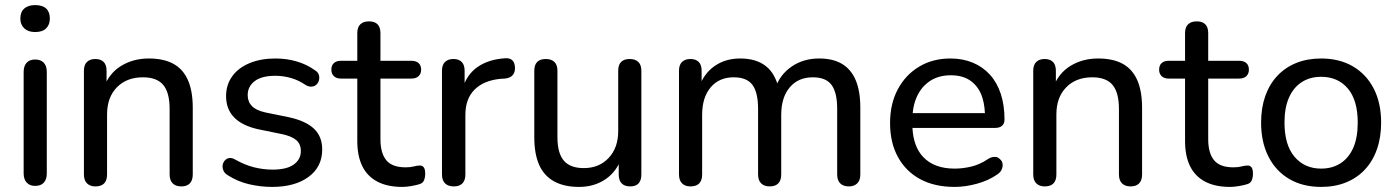

<svg xmlns="http://www.w3.org/2000/svg" viewBox="-20 -726 5495 755"><path d="M118 5Q97 5 85 -8Q73 -21 73 -44V-443Q73 -467 85 -479.5Q97 -492 118 -492Q140 -492 152 -479.5Q164 -467 164 -443V-44Q164 -21 152.5 -8Q141 5 118 5ZM118 -600Q91 -600 75.5 -614.5Q60 -629 60 -653Q60 -679 75.5 -692.5Q91 -706 118 -706Q147 -706 161.5 -692.5Q176 -679 176 -653Q176 -629 161.5 -614.5Q147 -600 118 -600Z M355 7Q334 7 322 -5Q310 -17 310 -40V-448Q310 -471 322 -482.5Q334 -494 355 -494Q376 -494 387.5 -482.5Q399 -471 399 -448V-366L388 -381Q409 -438 456.5 -467Q504 -496 565 -496Q624 -496 662 -475Q700 -454 719 -411Q738 -368 738 -302V-40Q738 -17 726.5 -5Q715 7 693 7Q671 7 659 -5Q647 -17 647 -40V-297Q647 -362 622 -392Q597 -422 542 -422Q478 -422 439.5 -382.5Q401 -343 401 -276V-40Q401 7 355 7Z M1050 9Q1005 9 959.5 -1.5Q914 -12 874 -38Q863 -45 858.5 -55.5Q854 -66 855.5 -76.5Q857 -87 864 -95Q871 -103 881.5 -104.5Q892 -106 904 -99Q943 -77 979.5 -68Q1016 -59 1052 -59Q1107 -59 1135 -79Q1163 -99 1163 -132Q1163 -160 1144.5 -175.5Q1126 -191 1087 -199L994 -218Q932 -232 900.5 -264.5Q869 -297 869 -348Q869 -393 893.5 -426.5Q918 -460 962 -478Q1006 -496 1063 -496Q1107 -496 1146.5 -484.5Q1186 -473 1218 -450Q1230 -443 1233.5 -432.5Q1237 -422 1234.5 -411.5Q1232 -401 1225 -394Q1218 -387 1207 -385.5Q1196 -384 1183 -391Q1154 -411 1123.5 -419.5Q1093 -428 1063 -428Q1009 -428 981.5 -407Q954 -386 954 -352Q954 -326 970.5 -309Q987 -292 1023 -284L1116 -265Q1181 -251 1214 -220.5Q1247 -190 1247 -138Q1247 -70 1193.5 -30.5Q1140 9 1050 9Z M1562 9Q1503 9 1463.5 -12Q1424 -33 1404.5 -73Q1385 -113 1385 -171V-417H1321Q1303 -417 1293 -426.5Q1283 -436 1283 -452Q1283 -469 1293 -478Q1303 -487 1321 -487H1385V-596Q1385 -619 1397 -630.5Q1409 -642 1431 -642Q1453 -642 1464.5 -630.5Q1476 -619 1476 -596V-487H1597Q1616 -487 1626 -478Q1636 -469 1636 -452Q1636 -436 1626 -426.5Q1616 -417 1597 -417H1476V-179Q1476 -124 1499 -96Q1522 -68 1575 -68Q1594 -68 1607 -71.5Q1620 -75 1630 -75Q1639 -76 1645.5 -69Q1652 -62 1652 -43Q1652 -29 1647.5 -17.5Q1643 -6 1630 -2Q1618 2 1598 5.5Q1578 9 1562 9Z M1765 7Q1742 7 1730 -5Q1718 -17 1718 -40V-448Q1718 -471 1730 -482.5Q1742 -494 1763 -494Q1784 -494 1795.5 -482.5Q1807 -471 1807 -448V-371H1797Q1813 -431 1857 -462Q1901 -493 1968 -497Q1984 -498 1994 -489.5Q2004 -481 2005 -461Q2006 -442 1996 -430.5Q1986 -419 1965 -417L1947 -416Q1881 -409 1845.5 -373Q1810 -337 1810 -274V-40Q1810 -17 1798.5 -5Q1787 7 1765 7Z M2257 9Q2198 9 2158.5 -13Q2119 -35 2100 -78Q2081 -121 2081 -186V-448Q2081 -471 2092.5 -482.5Q2104 -494 2126 -494Q2148 -494 2160 -482.5Q2172 -471 2172 -448V-186Q2172 -124 2197 -94.5Q2222 -65 2276 -65Q2336 -65 2373.5 -105Q2411 -145 2411 -211V-448Q2411 -471 2422.5 -482.5Q2434 -494 2456 -494Q2478 -494 2490 -482.5Q2502 -471 2502 -448V-40Q2502 7 2458 7Q2436 7 2424.5 -5Q2413 -17 2413 -40V-127L2426 -110Q2406 -52 2361.5 -21.5Q2317 9 2257 9Z M2695 7Q2674 7 2662 -5Q2650 -17 2650 -40V-448Q2650 -471 2662 -482.5Q2674 -494 2695 -494Q2716 -494 2727.5 -482.5Q2739 -471 2739 -448V-363L2728 -381Q2747 -436 2789.5 -466Q2832 -496 2891 -496Q2953 -496 2991 -466.5Q3029 -437 3042 -377H3028Q3046 -432 3092.5 -464Q3139 -496 3201 -496Q3256 -496 3291.5 -474.5Q3327 -453 3345 -410.5Q3363 -368 3363 -302V-40Q3363 -17 3351 -5Q3339 7 3318 7Q3296 7 3284 -5Q3272 -17 3272 -40V-298Q3272 -362 3250 -392Q3228 -422 3176 -422Q3119 -422 3085.5 -382.5Q3052 -343 3052 -274V-40Q3052 -17 3040.5 -5Q3029 7 3007 7Q2985 7 2973 -5Q2961 -17 2961 -40V-298Q2961 -362 2939 -392Q2917 -422 2865 -422Q2808 -422 2774.5 -382.5Q2741 -343 2741 -274V-40Q2741 7 2695 7Z M3734 9Q3655 9 3598.5 -21.5Q3542 -52 3511 -108.5Q3480 -165 3480 -242Q3480 -318 3510.5 -375Q3541 -432 3594.5 -464Q3648 -496 3717 -496Q3766 -496 3805.5 -479.5Q3845 -463 3873 -432Q3901 -401 3915.5 -356.5Q3930 -312 3930 -256Q3930 -240 3920.5 -231.5Q3911 -223 3893 -223H3568Q3572 -149 3610 -109Q3653 -63 3734 -63Q3766 -63 3799.5 -71Q3833 -79 3864 -100Q3878 -109 3890 -109Q3891 -109 3897.5 -108.5Q3904 -108 3912 -100.5Q3920 -93 3921.5 -86.5Q3923 -80 3923 -76Q3923 -69 3918.5 -58.5Q3914 -48 3900 -39Q3867 -16 3821.5 -3.5Q3776 9 3734 9ZM3838 -356Q3822 -392 3792.5 -411Q3763 -430 3719 -430Q3671 -430 3637 -407.5Q3603 -385 3585 -345Q3572 -316 3569 -281H3853Q3851 -324 3838 -356Z M4088 7Q4067 7 4055 -5Q4043 -17 4043 -40V-448Q4043 -471 4055 -482.5Q4067 -494 4088 -494Q4109 -494 4120.5 -482.5Q4132 -471 4132 -448V-366L4121 -381Q4142 -438 4189.5 -467Q4237 -496 4298 -496Q4357 -496 4395 -475Q4433 -454 4452 -411Q4471 -368 4471 -302V-40Q4471 -17 4459.5 -5Q4448 7 4426 7Q4404 7 4392 -5Q4380 -17 4380 -40V-297Q4380 -362 4355 -392Q4330 -422 4275 -422Q4211 -422 4172.5 -382.5Q4134 -343 4134 -276V-40Q4134 7 4088 7Z M4817 9Q4758 9 4718.5 -12Q4679 -33 4659.5 -73Q4640 -113 4640 -171V-417H4576Q4558 -417 4548 -426.5Q4538 -436 4538 -452Q4538 -469 4548 -478Q4558 -487 4576 -487H4640V-596Q4640 -619 4652 -630.5Q4664 -642 4686 -642Q4708 -642 4719.5 -630.5Q4731 -619 4731 -596V-487H4852Q4871 -487 4881 -478Q4891 -469 4891 -452Q4891 -436 4881 -426.5Q4871 -417 4852 -417H4731V-179Q4731 -124 4754 -96Q4777 -68 4830 -68Q4849 -68 4862 -71.5Q4875 -75 4885 -75Q4894 -76 4900.5 -69Q4907 -62 4907 -43Q4907 -29 4902.5 -17.5Q4898 -6 4885 -2Q4873 2 4853 5.5Q4833 9 4817 9Z M5175 9Q5103 9 5050 -22Q4997 -53 4968 -110Q4939 -167 4939 -244Q4939 -302 4955.5 -348.5Q4972 -395 5003 -428Q5034 -461 5077.5 -478.5Q5121 -496 5175 -496Q5247 -496 5300 -465Q5353 -434 5382 -377.5Q5411 -321 5411 -244Q5411 -186 5394.5 -139Q5378 -92 5347 -59Q5316 -26 5272.5 -8.5Q5229 9 5175 9ZM5175 -63Q5219 -63 5251.5 -84Q5284 -105 5301.5 -145Q5319 -185 5319 -244Q5319 -332 5280 -378Q5241 -424 5175 -424Q5132 -424 5099.5 -403.5Q5067 -383 5049 -343Q5031 -303 5031 -244Q5031 -156 5070.5 -109.5Q5110 -63 5175 -63Z"/></svg>

Font: Nunito Medium
Style: Regular
Weight: 500
Designer: Vernon Adams
Foundry: Vernon Adams
Version: Version 3.602